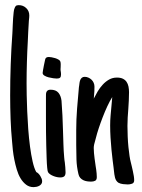

<svg xmlns="http://www.w3.org/2000/svg" viewBox="-20 -708 567 765"><path d="M147.9 14.2Q147.9 21 144.5 25.4Q141.1 29.8 136 32.5Q130.9 35.2 124.8 36.4Q118.7 37.6 113.8 37.6Q96.7 37.6 84 27.8Q71.3 18.1 62 2.7Q52.7 -12.7 46.9 -32.5Q41 -52.2 37.1 -72Q33.2 -91.8 31.2 -110.1Q29.3 -128.4 28.3 -141.6Q23.9 -187 22.2 -233.9Q20.5 -280.8 20.5 -326.7Q20.5 -452.1 29.3 -575.2Q29.3 -577.1 29.5 -579.6Q29.8 -582 29.8 -584.5Q30.3 -594.7 30.8 -608.2Q31.2 -621.6 32.2 -634.8Q33.2 -647.9 34.4 -658.9Q35.6 -669.9 37.6 -674.3V-673.8Q39.6 -680.7 43 -684.1Q46.4 -687.5 54.7 -687.5Q72.3 -687.5 84.5 -675.8Q96.7 -664.1 96.7 -646.5Q96.7 -642.6 96.4 -638.9Q96.2 -635.3 95.7 -631.8Q95.2 -628.4 95 -625.2Q94.7 -622.1 94.7 -619.6Q93.3 -600.6 92.5 -581.8Q91.8 -563 90.8 -543.9Q88.4 -502 87.2 -460.2Q85.9 -418.5 85.9 -376Q85.9 -357.9 86.4 -328.6Q86.9 -299.3 88.4 -264.9Q89.8 -230.5 92.5 -193.8Q95.2 -157.2 99.6 -124Q104 -90.8 110.1 -64Q116.2 -37.1 124.5 -22.5Q128.9 -20.5 133.1 -16.4Q137.2 -12.2 140.4 -7.1Q143.6 -2 145.8 3.7Q147.9 9.3 147.9 14.2Z M223.1 -410.6Q223.1 -402.3 219.5 -398.7Q215.8 -395 206.1 -395Q201.7 -395 192.4 -396.2Q183.1 -397.5 173.6 -399.9Q164.1 -402.3 157 -406.7Q149.9 -411.1 149.9 -417.5Q149.9 -419.4 151.4 -428.5Q152.8 -437.5 155 -447.8Q157.2 -458 158.9 -466.3Q160.6 -474.6 161.6 -475.6V-475.1Q164.1 -479 167.5 -480Q170.9 -481 174.3 -481Q178.7 -481 185.8 -479.7Q192.9 -478.5 200 -476.3Q207 -474.1 212.9 -470.7Q218.8 -467.3 220.2 -463.4Q221.7 -459.5 221.9 -452.9Q222.2 -446.3 221.7 -440.9Q221.7 -439 221.4 -436.3Q221.2 -433.6 221.2 -432.1Q221.2 -429.7 221.4 -427.2Q221.7 -424.8 222.2 -422.4Q222.7 -419.9 222.9 -417Q223.1 -414.1 223.1 -410.6ZM241.2 -21.5Q241.2 -10.3 236.1 -5.6Q231 -1 219.7 -1Q213.9 -1 206.8 -2.4Q199.7 -3.9 192.9 -6.6Q186 -9.3 180.2 -13.2Q174.3 -17.1 171.4 -22Q169.4 -24.9 168 -40Q166.5 -55.2 165.8 -77.6Q165 -100.1 164.3 -127.9Q163.6 -155.8 163.3 -184.1Q163.1 -212.4 163.1 -239.3Q163.1 -266.1 163.1 -286.1V-323.7Q163.1 -328.6 163.3 -333.5Q163.6 -338.4 165.3 -342Q167 -345.7 170.7 -348.1Q174.3 -350.6 181.2 -350.6Q202.6 -350.6 212.6 -338.6Q222.7 -326.7 225.1 -306.6Q227.5 -276.9 228.8 -247.3Q230 -217.8 231 -187.5Q231.9 -160.2 232.7 -133.5Q233.4 -106.9 235.8 -80.6Q236.3 -75.2 236.8 -70.3Q237.3 -65.4 238.3 -60.5Q239.3 -50.8 240.2 -41.3Q241.2 -31.7 241.2 -21.5Z M365.7 -2.4Q365.7 8.8 359.1 12.2Q352.5 15.6 343.3 15.6Q335 15.6 326.9 14.4Q318.8 13.2 311.8 9.8Q304.7 6.3 299.6 0.5Q294.4 -5.4 292.5 -14.6Q285.6 -43.9 284.7 -72Q283.7 -100.1 283.7 -129.9V-189.9Q283.7 -231 287.1 -275.1Q290.5 -319.3 294.4 -360.4Q294.4 -361.8 294.9 -363.8Q295.4 -365.7 295.4 -366.7Q295.9 -372.1 296.9 -378.4Q297.9 -384.8 300 -389.9Q302.2 -395 306.4 -398.4Q310.5 -401.9 317.4 -401.9Q325.2 -401.9 332.3 -398.7Q339.4 -395.5 344.7 -390.4Q350.1 -385.3 353.3 -377.9Q356.4 -370.6 356.4 -362.8Q356.4 -354.5 356 -344.5Q355.5 -334.5 354.5 -325.7Q354.5 -323.2 354.2 -320.3Q354 -317.4 353.5 -314.9Q360.4 -328.6 369.1 -343.5Q377.9 -358.4 389.4 -370.8Q400.9 -383.3 414.8 -391.1Q428.7 -398.9 445.8 -398.9Q460 -398.9 469.2 -394.5Q478.5 -390.1 484.1 -382.1Q489.7 -374 491.9 -363.3Q494.1 -352.5 494.1 -340.3Q494.1 -323.7 493.2 -306.9Q492.2 -290 491.2 -273.4Q489.7 -256.3 488.8 -239.7Q487.8 -223.1 487.8 -206.1Q487.8 -185.5 488.8 -163.8Q489.7 -142.1 491.7 -122.3Q493.7 -102.5 496.1 -86.7Q498.5 -70.8 501 -62Q502.9 -54.7 505.1 -45.2Q507.3 -35.6 509.5 -25.6Q511.7 -15.6 513.2 -6.3Q514.6 2.9 514.6 10.3Q514.6 21 506.1 23.9Q497.6 26.9 489.3 26.9Q481 26.9 470.5 25.6Q460 24.4 451.7 20Q441.4 12.7 438.2 -0.5Q435.1 -13.7 434.1 -26.4L432.6 -39.6Q431.2 -51.3 428.7 -70.3Q426.3 -89.4 424.1 -112.3Q421.9 -135.3 420.4 -159.9Q418.9 -184.6 418.9 -208Q418.9 -229 420.7 -248.5Q422.4 -268.1 424.3 -288.1Q425.3 -298.3 425.8 -304.7Q426.3 -311 427.2 -321.3Q417.5 -305.7 407.7 -284.7Q397.9 -263.7 389.2 -241Q380.4 -218.3 373.3 -196.8Q366.2 -175.3 362.3 -159.2L359.4 -148.4Q356.9 -140.6 355.2 -132.8Q353.5 -125 353.5 -118.2Q353.5 -109.4 354.5 -97.9Q355.5 -86.4 356.9 -76.2Q358.4 -64 360.4 -51.3Q360.4 -50.3 361.3 -44.9Q362.3 -39.6 363.3 -32.2Q364.3 -24.9 365 -16.8Q365.7 -8.8 365.7 -2.4Z"/></svg>

Font: Just Another Hand
Style: Regular
Weight: 400
Designer: Astigmatic (AOETI)
Foundry: Astigmatic (AOETI)
Version: Version 1.000